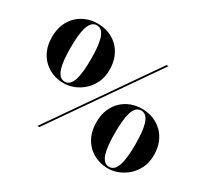

<svg xmlns="http://www.w3.org/2000/svg" viewBox="-152 -989 1316 1227"><g transform="rotate(30 506.0 -375.0)"><path d="M238.5 0 759 -750H773.5L253 0ZM247 -320Q204.5 -320 166.5 -334.2Q128.5 -348.5 98.8 -376.5Q69 -404.5 52 -445.5Q35 -486.5 35 -540Q35 -593.5 52 -634.5Q69 -675.5 98.8 -703.5Q128.5 -731.5 166.5 -745.8Q204.5 -760 247 -760Q289.5 -760 327.8 -745.8Q366 -731.5 395.5 -703.5Q425 -675.5 442 -634.5Q459 -593.5 459 -540Q459 -486.5 439.2 -445.5Q419.5 -404.5 388 -376.5Q356.5 -348.5 319.2 -334.2Q282 -320 247 -320ZM247 -332.5Q269.5 -332.5 284 -347.8Q298.5 -363 306.8 -390.8Q315 -418.5 318.5 -456.8Q322 -495 322 -540Q322 -585.5 318.5 -623.5Q315 -661.5 306.8 -689.2Q298.5 -717 284 -732.2Q269.5 -747.5 247 -747.5Q225.5 -747.5 210.8 -732.2Q196 -717 187.5 -689.2Q179 -661.5 175.5 -623.5Q172 -585.5 172 -540Q172 -495 175.5 -456.8Q179 -418.5 187.5 -390.8Q196 -363 210.8 -347.8Q225.5 -332.5 247 -332.5ZM764.5 10Q722 10 684 -4.2Q646 -18.5 616.5 -46.5Q587 -74.5 570 -115.5Q553 -156.5 553 -210Q553 -263.5 570 -304.5Q587 -345.5 616.5 -373.5Q646 -401.5 684 -415.8Q722 -430 764.5 -430Q807 -430 845.2 -415.8Q883.5 -401.5 913.2 -373.5Q943 -345.5 960 -304.5Q977 -263.5 977 -210Q977 -156.5 957.2 -115.5Q937.5 -74.5 905.8 -46.5Q874 -18.5 836.8 -4.2Q799.5 10 764.5 10ZM764.5 -2.5Q787 -2.5 801.5 -17.8Q816 -33 824.5 -60.8Q833 -88.5 836.5 -126.8Q840 -165 840 -210Q840 -255.5 836.5 -293.5Q833 -331.5 824.5 -359.2Q816 -387 801.5 -402.2Q787 -417.5 764.5 -417.5Q743 -417.5 728.2 -402.2Q713.5 -387 705.2 -359.2Q697 -331.5 693.5 -293.5Q690 -255.5 690 -210Q690 -165 693.5 -126.8Q697 -88.5 705.2 -60.8Q713.5 -33 728.2 -17.8Q743 -2.5 764.5 -2.5Z"/></g></svg>

Font: Bodoni Moda 18pt SemiBold
Style: Regular
Weight: 600
Designer: Owen Earl
Foundry: indestructible type
Version: Version 2.005